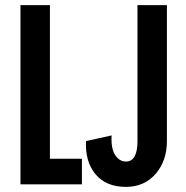

<svg xmlns="http://www.w3.org/2000/svg" viewBox="-20 -720 726 750"><path d="M60 0V-700H175V-100H300V0ZM632 -169Q632 -92 588 -41Q544 10 472 10Q394 10 353 -39.5Q312 -89 316 -169L416 -191Q413 -141 429.5 -115Q446 -89 472 -89Q517 -89 517 -169V-700H632Z"/></svg>

Font: Gully ECD Medium
Style: Regular
Weight: 500
Width: 2
Designer: jaikishan Patel
Foundry: MagicType
Version: Version 1.000;Glyphs 3.2 (3242)